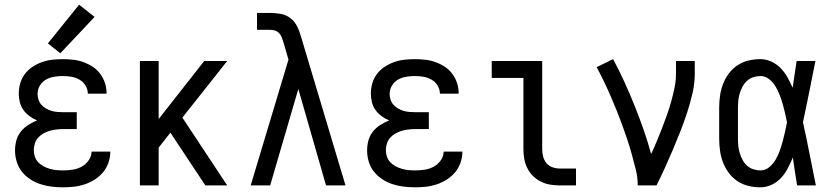

<svg xmlns="http://www.w3.org/2000/svg" viewBox="-20 -790 3540 818"><path d="M248 8Q271 8 294.5 5.5Q318 3 340.5 -4.5Q363 -12 383.5 -25Q404 -38 419 -56Q434 -74 442 -97Q450 -120 450 -143Q450 -144 450 -144Q450 -144 450 -144H370Q370 -144 370 -144Q370 -144 370 -144Q370 -124 357.5 -106.5Q345 -89 327 -79.5Q309 -70 288.5 -67Q268 -64 248 -64Q233 -64 219 -65.5Q205 -67 191.5 -71Q178 -75 165.5 -81.5Q153 -88 143 -98.5Q133 -109 128.5 -122.5Q124 -136 124 -150Q124 -165 128.5 -179Q133 -193 143 -204Q153 -215 166 -222Q179 -229 193 -233Q207 -237 221.5 -238.5Q236 -240 250 -240H307V-312H250Q237 -312 224.5 -313Q212 -314 200 -317.5Q188 -321 176.5 -327.5Q165 -334 156.5 -343.5Q148 -353 144 -365.5Q140 -378 140 -390Q140 -409 150 -425.5Q160 -442 176 -451Q192 -460 210.5 -463Q229 -466 247 -466Q266 -466 284 -463Q302 -460 318 -451Q334 -442 344 -426Q354 -410 354 -392Q354 -392 354 -391.5Q354 -391 354 -391H434Q434 -391 434 -392Q434 -393 434 -393Q434 -416 427 -437Q420 -458 406.5 -476Q393 -494 374.5 -506Q356 -518 335 -525.5Q314 -533 291.5 -535.5Q269 -538 247 -538Q225 -538 202.5 -535.5Q180 -533 159 -525.5Q138 -518 119 -505.5Q100 -493 86.5 -475.5Q73 -458 66.5 -436Q60 -414 60 -392Q60 -373 64.5 -354.5Q69 -336 80 -321Q91 -306 106 -295Q121 -284 138 -277Q118 -269 100 -257.5Q82 -246 68.5 -229Q55 -212 49.5 -191Q44 -170 44 -149Q44 -125 51 -101.5Q58 -78 73 -59Q88 -40 108.5 -26.5Q129 -13 152 -5.5Q175 2 199 5Q223 8 248 8ZM237 -563 383 -718 317 -770 184 -605Z M576 0H656V-161L706 -225L731 -187L855 0H948L757 -289L948 -530H850L656 -283V-530H576Z M1048 0H1131L1251 -411L1369 0H1452L1263 -632Q1257 -655 1246.5 -676.5Q1236 -698 1217.5 -712.5Q1199 -727 1175.5 -731Q1152 -735 1128 -735H1075V-663H1128Q1139 -663 1149.5 -660.5Q1160 -658 1168 -650Q1176 -642 1180 -632Q1184 -622 1187 -612L1209 -536Z M1748 8Q1771 8 1794.5 5.5Q1818 3 1840.5 -4.5Q1863 -12 1883.5 -25Q1904 -38 1919 -56Q1934 -74 1942 -97Q1950 -120 1950 -143Q1950 -144 1950 -144Q1950 -144 1950 -144H1870Q1870 -144 1870 -144Q1870 -144 1870 -144Q1870 -124 1857.5 -106.5Q1845 -89 1827 -79.5Q1809 -70 1788.5 -67Q1768 -64 1748 -64Q1733 -64 1719 -65.5Q1705 -67 1691.5 -71Q1678 -75 1665.5 -81.5Q1653 -88 1643 -98.5Q1633 -109 1628.5 -122.5Q1624 -136 1624 -150Q1624 -165 1628.5 -179Q1633 -193 1643 -204Q1653 -215 1666 -222Q1679 -229 1693 -233Q1707 -237 1721.5 -238.5Q1736 -240 1750 -240H1807V-312H1750Q1737 -312 1724.5 -313Q1712 -314 1700 -317.5Q1688 -321 1676.5 -327.5Q1665 -334 1656.5 -343.5Q1648 -353 1644 -365.5Q1640 -378 1640 -390Q1640 -409 1650 -425.5Q1660 -442 1676 -451Q1692 -460 1710.5 -463Q1729 -466 1747 -466Q1766 -466 1784 -463Q1802 -460 1818 -451Q1834 -442 1844 -426Q1854 -410 1854 -392Q1854 -392 1854 -391.5Q1854 -391 1854 -391H1934Q1934 -391 1934 -392Q1934 -393 1934 -393Q1934 -416 1927 -437Q1920 -458 1906.5 -476Q1893 -494 1874.5 -506Q1856 -518 1835 -525.5Q1814 -533 1791.5 -535.5Q1769 -538 1747 -538Q1725 -538 1702.5 -535.5Q1680 -533 1659 -525.5Q1638 -518 1619 -505.5Q1600 -493 1586.5 -475.5Q1573 -458 1566.5 -436Q1560 -414 1560 -392Q1560 -373 1564.5 -354.5Q1569 -336 1580 -321Q1591 -306 1606 -295Q1621 -284 1638 -277Q1618 -269 1600 -257.5Q1582 -246 1568.5 -229Q1555 -212 1549.5 -191Q1544 -170 1544 -149Q1544 -125 1551 -101.5Q1558 -78 1573 -59Q1588 -40 1608.5 -26.5Q1629 -13 1652 -5.5Q1675 2 1699 5Q1723 8 1748 8Z M2365 0H2434V-72H2365Q2349 -72 2333.5 -77.5Q2318 -83 2308 -95Q2298 -107 2294 -123Q2290 -139 2290 -155V-530H2075V-458H2210V-155Q2210 -134 2213.5 -113.5Q2217 -93 2226.5 -74Q2236 -55 2250.5 -40.5Q2265 -26 2284 -16.5Q2303 -7 2323.5 -3.5Q2344 0 2365 0Z M2697 0H2777Q2796 -38 2813.5 -76.5Q2831 -115 2847.5 -154Q2864 -193 2879.5 -232.5Q2895 -272 2908 -312Q2921 -352 2930.5 -393.5Q2940 -435 2940 -477V-530H2860V-477Q2860 -447 2854 -417.5Q2848 -388 2840 -359Q2832 -330 2822 -301.5Q2812 -273 2801 -245Q2790 -217 2778.5 -189Q2767 -161 2754 -134Q2740 -186 2722 -237.5Q2704 -289 2683.5 -340Q2663 -391 2640.5 -440.5Q2618 -490 2592 -538L2522 -504Q2538 -474 2552.5 -444Q2567 -414 2580.5 -383Q2594 -352 2606.5 -321Q2619 -290 2630.5 -258.5Q2642 -227 2652.5 -195.5Q2663 -164 2672 -131.5Q2681 -99 2689 -66.5Q2697 -34 2697 0Z M3220 8Q3245 8 3268 -3Q3291 -14 3308 -32.5Q3325 -51 3336.5 -73.5Q3348 -96 3358 -119Q3362 -89 3366.5 -59.5Q3371 -30 3376 0H3456Q3442 -67 3429 -134.5Q3416 -202 3401 -269Q3415 -334 3428 -399.5Q3441 -465 3454 -530H3374Q3370 -502 3365.5 -473.5Q3361 -445 3357 -416Q3347 -439 3335 -460.5Q3323 -482 3306 -499.5Q3289 -517 3266.5 -527.5Q3244 -538 3220 -538Q3194 -538 3168.5 -532Q3143 -526 3121.5 -511.5Q3100 -497 3084.5 -476Q3069 -455 3060 -431Q3051 -407 3047.5 -381.5Q3044 -356 3044 -330V-200Q3044 -174 3047.5 -148.5Q3051 -123 3060 -99Q3069 -75 3084.5 -54Q3100 -33 3121.5 -18.5Q3143 -4 3168.5 2Q3194 8 3220 8ZM3220 -64Q3204 -64 3189 -69Q3174 -74 3162.5 -84.5Q3151 -95 3143.5 -109Q3136 -123 3131.5 -138Q3127 -153 3125.5 -168.5Q3124 -184 3124 -200V-330Q3124 -346 3125.5 -361.5Q3127 -377 3131.5 -392Q3136 -407 3143.5 -421Q3151 -435 3162.5 -445.5Q3174 -456 3189 -461Q3204 -466 3220 -466Q3240 -466 3256.5 -453Q3273 -440 3283.5 -422.5Q3294 -405 3301.5 -386Q3309 -367 3314.5 -347.5Q3320 -328 3324.5 -308.5Q3329 -289 3333 -269Q3329 -248 3324.5 -228Q3320 -208 3314.5 -187.5Q3309 -167 3302 -147.5Q3295 -128 3284.5 -110Q3274 -92 3257.5 -78Q3241 -64 3220 -64Z"/></svg>

Font: Iosevka SS09
Style: Regular
Weight: 400
Monospace: yes
Designer: Belleve Invis
Foundry: Belleve Invis
Version: Version 5.2.1; ttfautohint (v1.8.3)